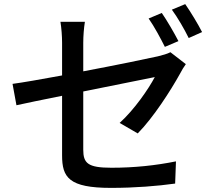

<svg xmlns="http://www.w3.org/2000/svg" viewBox="-20 -868 1040 934"><path d="M767 -805 703 -778C730 -740 762 -680 782 -640L848 -668C828 -707 792 -769 767 -805ZM881 -848 816 -821C844 -783 877 -726 898 -683L963 -712C945 -748 907 -811 881 -848ZM282 -112C282 -5 315 46 520 46C637 46 746 37 832 25L836 -83C736 -63 634 -52 522 -52C407 -52 385 -74 385 -140V-423C547 -456 709 -488 733 -493C703 -436 634 -335 562 -270L650 -219C726 -296 810 -427 856 -510C863 -524 875 -544 884 -556L809 -614C794 -606 772 -600 748 -594C704 -584 545 -551 385 -521V-660C385 -691 388 -732 393 -762H274C279 -732 282 -691 282 -660V-501C179 -482 87 -466 41 -460L60 -356C101 -365 186 -383 282 -402Z"/></svg>

Font: Noto Sans HK Medium
Style: Regular
Weight: 500
Designer: Ryoko NISHIZUKA 西塚涼子 (kana, bopomofo & ideographs); Paul D. Hunt (Latin, Greek & Cyrillic); Sandoll Communications 산돌커뮤니
Foundry: Adobe
Version: Version 2.002;hotconv 1.0.116;makeotfexe 2.5.65601